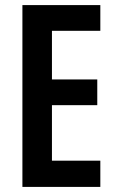

<svg xmlns="http://www.w3.org/2000/svg" viewBox="-20 -734 458 754"><path d="M374 0H68V-714H374V-613H184V-422H362V-321H184V-103H374Z"/></svg>

Font: Noto Sans Khmer UI ExtraCondensed SemiBold
Style: Regular
Weight: 600
Width: 2
Designer: Danh Hong and the Monotype Design Team
Foundry: Monotype Imaging Inc.
Version: Version 2.002; ttfautohint (v1.8.4.7-5d5b)